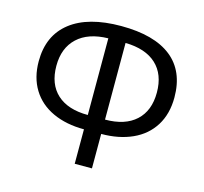

<svg xmlns="http://www.w3.org/2000/svg" viewBox="-104 -841 1020 958"><g transform="rotate(15 405.5 -362.0)"><path d="M361 -178Q269 -178 199.5 -210Q130 -242 92.5 -303Q55 -364 55 -448Q55 -581 146.5 -652.5Q238 -724 408 -724Q579 -724 667.5 -654Q756 -584 756 -448Q756 -363 718 -302Q680 -241 610.5 -209.5Q541 -178 450 -178V0H361ZM361 -648Q258 -646 202 -593.5Q146 -541 146 -449Q146 -354 202 -303Q258 -252 361 -252ZM665 -449Q665 -543 609.5 -594.5Q554 -646 450 -648V-252Q553 -252 609 -303.5Q665 -355 665 -449Z"/></g></svg>

Font: Noto Sans Georgian
Style: Regular
Weight: 400
Designer: Monotype Design team
Foundry: Monotype Imaging Inc.
Version: Version 1.000